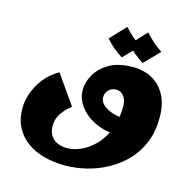

<svg xmlns="http://www.w3.org/2000/svg" viewBox="-122 -739 1104 1109"><g transform="rotate(15 430.0 -184.5)"><path d="M361 249Q297 249 239 234Q181 219 136.5 187.5Q92 156 66 107Q40 58 40 -9Q40 -49 55.5 -95.5Q71 -142 104.5 -186.5Q138 -231 193 -263L315 -89Q278 -61 256.5 -28Q235 5 235 46Q235 80 249.5 103Q264 126 290 137.5Q316 149 348 149Q388 149 431.5 129.5Q475 110 513.5 70.5Q552 31 576 -28.5Q600 -88 600 -168Q600 -194 591.5 -212.5Q583 -231 569 -241Q555 -251 537 -251Q517 -251 503 -242Q489 -233 481.5 -219.5Q474 -206 474 -190Q474 -169 488 -152.5Q502 -136 526 -124Q550 -112 581 -106Q612 -100 646 -100L609 0Q554 0 507 -16Q460 -32 424.5 -60Q389 -88 369 -123.5Q349 -159 349 -198Q349 -247 376 -293.5Q403 -340 457.5 -371Q512 -402 596 -402Q663 -402 713.5 -373.5Q764 -345 792 -291Q820 -237 820 -159Q820 -77 793.5 -11Q767 55 720.5 103.5Q674 152 615 184.5Q556 217 491 233Q426 249 361 249ZM518 -439Q490 -457 463.5 -479Q437 -501 417 -525L504 -618Q527 -592 551 -570.5Q575 -549 606 -529ZM643 -439Q615 -457 588.5 -479Q562 -501 542 -525L629 -618Q652 -592 676 -570.5Q700 -549 731 -529Z"/></g></svg>

Font: Marhey
Style: Bold
Weight: 700
Designer: Nur Syamsi & Bustanul Arifin
Foundry: Namelatype
Version: Version 1.000